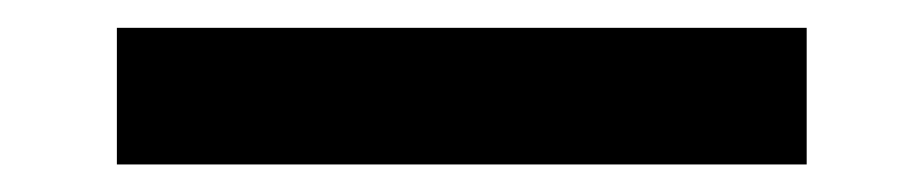

<svg xmlns="http://www.w3.org/2000/svg" viewBox="-20 -4 664 138"><path d="M64 16H559.8V114.2H64Z"/></svg>

Font: Podkova VF Beta
Style: Regular
Weight: 400
Designer: Ilya Yudin
Foundry: Cyreal (www.cyreal.org)
Version: Version 2.100